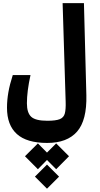

<svg xmlns="http://www.w3.org/2000/svg" viewBox="-20 -713 626 1205"><path d="M275.9 184.1Q147.9 184.1 85.9 128.2Q23.9 72.3 23.9 -36.6Q23.9 -84.5 32.5 -133.5Q41 -182.6 60.1 -241.7H171.4Q148.9 -139.6 148.9 -64.5Q148.9 -4.9 176 20Q203.1 44.9 276.9 44.9Q330.6 44.9 355.5 34.7Q380.4 24.4 387 -1.5Q393.6 -27.3 392.1 -73.7L373 -693.4H506.8L522 -116.2Q525.9 42 463.6 113Q401.4 184.1 275.9 184.1ZM332.5 187 413.1 267.6 332.5 349.1 274.9 291 217.8 349.1 136.7 267.6 217.8 187 274.9 244.6ZM274.9 319.8 350.6 395.5 274.9 471.2 199.2 395.5Z"/></svg>

Font: Cascadia Code NF
Style: Bold
Weight: 700
Monospace: yes
Designer: Aaron Bell
Foundry: Saja Typeworks
Version: Version 2404.023; ttfautohint (v1.8.4)